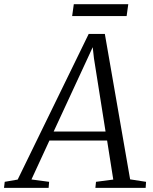

<svg xmlns="http://www.w3.org/2000/svg" viewBox="-80 -914 746 934"><path d="M-60.5 0 -57 -29.5 6 -40.5 351.5 -749H430L553 -41.5L630.5 -29.5L628.5 0H384L387 -29.5L471 -40.5L441 -230.5H160.5L73 -41L159 -29.5L156.5 0ZM181 -274H433.5L377 -630.5L371 -684.5L348 -634.5ZM279 -893.5H544L536 -836H271Z"/></svg>

Font: Merriweather 60pt Light
Style: Italic
Weight: 300
Italic angle: -7.8°
Version: Version 2.101